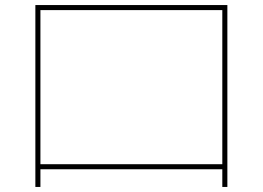

<svg xmlns="http://www.w3.org/2000/svg" viewBox="-20 -720 1040 760"><path d="M120 20V-700H880V20H860V-50H140V20ZM140 -70H860V-680H140Z"/></svg>

Font: M PLUS 1 Code Thin
Style: Regular
Weight: 250
Designer: Coji Morishita
Foundry: UNDERFOREST DESIGN
Version: Version 1.002